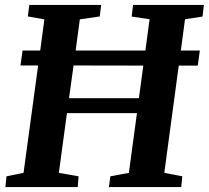

<svg xmlns="http://www.w3.org/2000/svg" viewBox="-20 -763 852 783"><path d="M2 0 6.5 -44 76 -58 135.5 -496H63.5L72 -557H144L161 -684L93.5 -696L99.5 -743H392.5L387 -696L305.5 -684L288.5 -557H573L590 -684.5L517 -695.5L522.5 -743H811.5L806 -695.5L734.5 -684.5L717.5 -557H795L786.5 -495.5H709L650 -58L723.5 -44L719 0H424L430 -44L505.5 -58L538.5 -301.5H253L220 -58L300.5 -44L297 0ZM261.5 -362.5H546.5L564.5 -495.5L280 -496Z"/></svg>

Font: Merriweather 28pt
Style: Bold Italic
Weight: 700
Italic angle: -7.8°
Version: Version 2.101